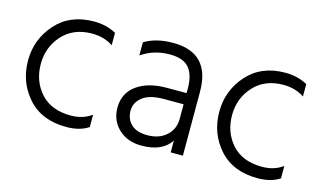

<svg xmlns="http://www.w3.org/2000/svg" viewBox="-68 -717 1567 929"><g transform="rotate(15 715.0 -252.0)"><path d="M109 -251C109 -307.7 127.3 -356.2 164 -396.5C200.7 -436.8 250 -457 312 -457C352 -457 387 -447 417 -427V-489C384.3 -507 347.3 -516 306 -516C226 -516 162.5 -489.7 115.5 -437C68.5 -384.3 45 -322.7 45 -252C45 -179.3 68 -117.2 114 -65.5C160 -13.8 224 12 306 12C351.3 12 388.3 2.3 417 -17V-79C388.3 -57.7 353.7 -47 313 -47C247.7 -47 197.3 -66.7 162 -106C126.7 -145.3 109 -193.7 109 -251Z M827 -241V-168C827 -134 815 -106 791 -84C767 -62 735 -51 695 -51C659.7 -51 632.8 -59.7 614.5 -77C596.2 -94.3 587 -117 587 -145C587 -172.3 598.7 -195.2 622 -213.5C645.3 -231.8 680.7 -241 728 -241ZM559 -414C601 -442.7 648.3 -457 701 -457C746.3 -457 778.7 -445.5 798 -422.5C817.3 -399.5 827 -365.3 827 -320V-297H728C666 -297 616.2 -283.5 578.5 -256.5C540.8 -229.5 522 -191.7 522 -143C522 -99.7 536.8 -64.2 566.5 -36.5C596.2 -8.8 634.3 5 681 5C750.3 5 799 -16.3 827 -59V0H888V-320C888 -450 826 -515 702 -515C645.3 -515 597.7 -503.3 559 -480Z M1067 -251C1067 -307.7 1085.3 -356.2 1122 -396.5C1158.7 -436.8 1208 -457 1270 -457C1310 -457 1345 -447 1375 -427V-489C1342.3 -507 1305.3 -516 1264 -516C1184 -516 1120.5 -489.7 1073.5 -437C1026.5 -384.3 1003 -322.7 1003 -252C1003 -179.3 1026 -117.2 1072 -65.5C1118 -13.8 1182 12 1264 12C1309.3 12 1346.3 2.3 1375 -17V-79C1346.3 -57.7 1311.7 -47 1271 -47C1205.7 -47 1155.3 -66.7 1120 -106C1084.7 -145.3 1067 -193.7 1067 -251Z"/></g></svg>

Font: Hind Light
Style: Regular
Weight: 300
Designer: Manushi Parikh, Satya Rajpurohit
Foundry: Indian Type Foundry
Version: Version 1.201;PS 1.0;hotconv 1.0.78;makeotf.lib2.5.61930; tt